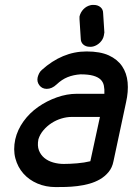

<svg xmlns="http://www.w3.org/2000/svg" viewBox="-20 -760 540 780"><path d="M404 -628Q403 -625 403 -622.5Q403 -620 402 -616Q399 -600 386.5 -587.5Q374 -575 358 -571Q354 -570 351 -570H344Q329 -570 318.5 -579Q308 -588 308 -604L303 -682V-688V-693Q307 -710 319 -722.5Q331 -735 348 -739Q352 -740 354 -740H361Q377 -740 388 -731Q399 -722 399 -706ZM404 -379Q405 -397 402 -412Q399 -427 388.5 -437Q378 -447 358.5 -452.5Q339 -458 307 -458Q278 -456 254.5 -446.5Q231 -437 210 -417Q191 -399 170 -399Q151 -399 140 -413.5Q129 -428 133 -446Q135 -454 139 -462Q143 -470 150 -476Q191 -513 236.5 -532Q282 -551 332 -551Q387 -551 422 -535Q457 -519 476 -491Q495 -463 498.5 -425.5Q502 -388 492 -344L441 -105Q436 -79 421 -61Q406 -43 386 -31.5Q366 -20 342.5 -13.5Q319 -7 294 -4Q269 -1 247 -0.5Q225 0 206 0Q166 0 132 -14.5Q98 -29 75 -55Q52 -81 42.5 -116.5Q33 -152 42 -194Q51 -233 75.5 -267Q100 -301 135 -325.5Q170 -350 211 -364.5Q252 -379 292 -379ZM386 -285H272Q251 -285 229.5 -278.5Q208 -272 189.5 -260Q171 -248 156.5 -231Q142 -214 136 -194Q131 -168 138 -149.5Q145 -131 160 -118.5Q175 -106 196 -100Q217 -94 239 -94Q263 -94 293 -96.5Q323 -99 347 -105Z"/></svg>

Font: VDS
Style: Italic
Weight: 400
Designer: artmaker
Foundry: artmaker
Version: Version 1.000 2009 initial release